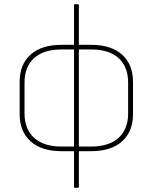

<svg xmlns="http://www.w3.org/2000/svg" viewBox="-20 -703 722 908"><path d="M272 12Q176 12 124.5 -34.5Q73 -81 73 -163V-316Q73 -398 124.5 -444.5Q176 -491 272 -491H410Q506 -491 557.5 -444.5Q609 -398 609 -316V-163Q609 -81 557.5 -34.5Q506 12 410 12ZM271 -10H411Q496 -10 541 -51.5Q586 -93 586 -167V-312Q586 -387 541 -428Q496 -469 411 -469H271Q186 -469 141 -428Q96 -387 96 -312V-167Q96 -93 141 -51.5Q186 -10 271 -10ZM333 185Q330 185 330 181V5V0V-478V-483V-679Q330 -683 333 -683H349Q353 -683 353 -679V-483V-478V0V5V181Q353 185 349 185Z"/></svg>

Font: Sofia Sans Thin
Style: Regular
Weight: 250
Designer: Botio Nikoltchev, Ani Petrova
Foundry: lettersoup
Version: Version 4.101